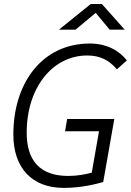

<svg xmlns="http://www.w3.org/2000/svg" viewBox="-20 -918 646 948"><path d="M294.9 9.8C382.8 9.8 460.9 -10.7 489.7 -19.5L544.4 -330.6H311.5L301.3 -270H468.8L433.1 -65.4C401.4 -57.1 361.8 -49.3 317.4 -49.3C181.2 -49.3 111.8 -120.6 111.8 -263.2C111.8 -486.3 240.7 -644 410.2 -644C474.6 -644 518.6 -621.1 557.1 -575.7L606.4 -619.6C568.4 -668.9 505.9 -703.1 423.3 -703.1C191.4 -703.1 45.9 -512.2 45.9 -253.9C45.9 -88.4 138.2 9.8 294.9 9.8ZM271 -771.5H353L452.6 -854.5L521.5 -771.5H595.7L482.9 -898.4H428.2Z"/></svg>

Font: Cascadia Mono PL Light
Style: Italic
Weight: 300
Italic angle: -10°
Monospace: yes
Designer: Aaron Bell
Foundry: Saja Typeworks
Version: Version 2404.023